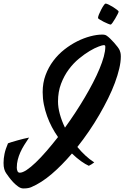

<svg xmlns="http://www.w3.org/2000/svg" viewBox="-120 -958 697 1076"><path d="M550.8 -675.8Q553.2 -670.4 555.2 -661.9Q557.1 -653.3 557.1 -641.1Q557.1 -610.8 548.3 -573.5Q539.6 -536.1 523.9 -493.9Q508.3 -451.7 485.8 -406.2Q463.4 -360.8 436.5 -314.5Q409.7 -268.1 378.4 -222.4Q347.2 -176.8 313.5 -134.3Q334.5 -108.9 358.2 -86.9Q381.8 -64.9 408.2 -47.9Q392.1 -35.6 377.9 -28.8Q358.9 -37.1 334.2 -54.7Q309.6 -72.3 283.2 -97.7Q226.1 -30.8 168.7 18.1Q111.3 66.9 55.2 90.8Q48.3 93.8 38.1 95.9Q27.8 98.1 10.7 98.1Q-2.9 98.1 -17.6 87.9Q-32.2 77.6 -45.7 63.5Q-59.1 49.3 -69.6 34.9Q-80.1 20.5 -85.9 12.2Q-92.3 2.9 -96.2 -10.7Q-100.1 -24.4 -100.1 -44.9Q-100.1 -69.8 -94.7 -95.7Q-89.4 -121.6 -75.2 -154.8Q-69.3 -157.2 -54.4 -161.9Q-39.6 -166.5 -21.7 -171.4Q-3.9 -176.3 13.7 -180.7Q31.2 -185.1 43 -187Q28.3 -165 15.6 -144.8Q2.9 -124.5 -6.1 -104.2Q-15.1 -84 -20.5 -62.7Q-25.9 -41.5 -25.9 -18.1Q-25.9 -8.3 -22.2 0.7Q-18.6 9.8 -8.8 9.8Q6.3 9.8 29.3 -5.4Q52.2 -20.5 80.3 -47.4Q108.4 -74.2 140.1 -110.8Q171.9 -147.5 205.1 -189.9Q186.5 -216.3 170.9 -245.8Q155.3 -275.4 143.8 -307.4Q132.3 -339.4 125.7 -373Q119.1 -406.7 119.1 -441.9Q119.1 -493.7 135.5 -537.6Q151.9 -581.5 179 -617.4Q206.1 -653.3 241 -680.7Q275.9 -708 313 -726.6Q350.1 -745.1 386.5 -754.6Q422.9 -764.2 453.1 -764.2Q469.7 -764.2 478 -757.8Q486.3 -752.4 497.6 -741.5Q508.8 -730.5 519.8 -718.3Q530.8 -706.1 539.3 -694.6Q547.9 -683.1 550.8 -675.8ZM205.1 -389.2Q205.1 -356.4 215.3 -318.8Q225.6 -281.2 244.1 -242.7Q273.4 -283.2 301.5 -325.9Q329.6 -368.7 354.7 -411.1Q379.9 -453.6 401.1 -494.6Q422.4 -535.6 437.7 -572.5Q453.1 -609.4 461.7 -640.9Q470.2 -672.4 470.2 -695.8Q470.2 -702.1 467.8 -703.6Q465.3 -705.1 460.9 -705.1Q454.1 -705.1 432.4 -697Q410.6 -689 382.3 -672.1Q354 -655.3 322.8 -629.6Q291.5 -604 265.4 -568.8Q239.3 -533.7 222.2 -488.8Q205.1 -443.8 205.1 -389.2ZM544.9 -893.1Q544.9 -890.1 539.1 -878.4Q533.2 -866.7 525.6 -853.8Q518.1 -840.8 510.7 -830.6Q503.4 -820.3 500 -820.3Q496.6 -820.3 485.1 -825Q473.6 -829.6 461.2 -835.9Q448.7 -842.3 439 -848.4Q429.2 -854.5 429.2 -856.9Q429.2 -864.3 434.8 -877.9Q440.4 -891.6 447.5 -905Q454.6 -918.5 461.4 -928.2Q468.3 -938 471.2 -938Q477.5 -938 489.7 -931.9Q502 -925.8 514.2 -918.2Q526.4 -910.6 535.6 -903.3Q544.9 -896 544.9 -893.1Z"/></svg>

Font: Yesteryear
Style: Regular
Weight: 400
Designer: Astigmatic (AOETI)
Foundry: Astigmatic (AOETI)
Version: Version 1.000